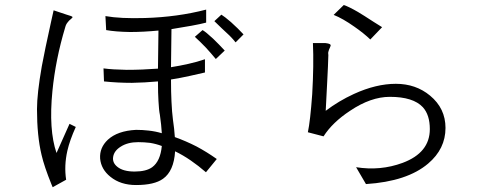

<svg xmlns="http://www.w3.org/2000/svg" viewBox="-20 -783 2040 778"><path d="M250 -723.6 197.3 -741.2 187.5 -697.3Q161.1 -578.1 149.4 -514.6Q129.9 -403.3 129.9 -340.8Q129.9 -232.4 148.4 -155.3Q159.2 -108.4 188.5 -36.1L193.4 -24.4L248 -54.7Q239.3 -111.3 252.9 -171.9Q262.7 -214.8 287.1 -268.6L261.7 -281.2L209 -163.1Q176.8 -256.8 192.4 -414.1Q205.1 -542 244.1 -671.9Q247.1 -684.6 254.9 -693.4Q258.8 -699.2 267.6 -706.1Q275.4 -711.9 273.4 -714.8Q270.5 -717.8 250 -723.6ZM407.2 -717.8 410.2 -661.1Q448.2 -654.3 506.8 -653.3Q560.5 -653.3 622.1 -659.2L620.1 -504.9Q555.7 -500 493.2 -500Q434.6 -501 399.4 -505.9L401.4 -453.1Q456.1 -447.3 514.6 -447.3Q566.4 -448.2 620.1 -453.1Q620.1 -404.3 622.1 -374Q624 -335.9 627.9 -317.4Q630.9 -295.9 632.8 -278.3Q634.8 -258.8 635.7 -243.2Q609.4 -251 582 -253.9Q557.6 -256.8 531.2 -256.8Q456.1 -252.9 417 -216.8Q382.8 -184.6 385.7 -140.6Q389.6 -96.7 427.7 -66.4Q468.8 -33.2 531.2 -33.2Q605.5 -33.2 640.6 -58.6Q684.6 -89.8 689.5 -169.9Q721.7 -154.3 752.9 -132.8Q784.2 -111.3 814.5 -85L858.4 -138.7Q818.4 -167 776.4 -189.5Q732.4 -211.9 688.5 -227.5Q687.5 -243.2 685.5 -261.7Q683.6 -279.3 680.7 -298.8Q676.8 -328.1 674.8 -372.1Q672.9 -409.2 672.9 -460.9Q710.9 -466.8 750 -475.6Q777.3 -481.4 810.5 -489.3V-543Q779.3 -532.2 744.1 -524.4Q710 -516.6 672.9 -510.7L674.8 -665Q718.8 -671.9 755.9 -678.7Q793 -685.5 815.4 -691.4V-744.1Q699.2 -713.9 567.4 -710Q467.8 -707 407.2 -717.8ZM540 -207Q563.5 -207 587.9 -204.1Q612.3 -200.2 635.7 -191.4Q629.9 -129.9 596.7 -105.5Q572.3 -87.9 525.4 -87.9Q478.5 -87.9 455.1 -107.4Q434.6 -124 438.5 -147.5Q442.4 -171.9 468.8 -188.5Q497.1 -207 540 -207ZM877 -723.6 848.6 -697.3 878.9 -668Q901.4 -647.5 910.2 -638.7Q925.8 -623 934.6 -611.3L966.8 -643.6Q945.3 -667 916 -693.4Q888.7 -716.8 877 -723.6ZM800.8 -661.1 769.5 -633.8Q792 -613.3 814.5 -589.8Q835 -567.4 854.5 -543.9L890.6 -578.1Q867.2 -603.5 843.8 -626Q814.5 -653.3 800.8 -661.1Z M1298.8 -608.4H1248Q1252 -520.5 1245.1 -401.4Q1237.3 -293 1227.5 -247.1L1291 -230.5Q1327.1 -287.1 1398.4 -334Q1482.4 -390.6 1559.6 -390.6Q1654.3 -390.6 1693.4 -348.6Q1721.7 -317.4 1721.7 -259.8Q1721.7 -164.1 1611.3 -123Q1521.5 -89.8 1422.9 -105.5L1462.9 -37.1Q1629.9 -47.9 1714.8 -120.1Q1785.2 -179.7 1785.2 -264.6Q1785.2 -343.8 1722.7 -395.5Q1665 -443.4 1584 -443.4Q1503.9 -443.4 1414.1 -402.3Q1352.5 -374 1299.8 -334Q1302.7 -378.9 1305.7 -448.2Q1309.6 -521.5 1310.5 -559.6Q1308.6 -568.4 1311.5 -576.2Q1312.5 -581.1 1316.4 -588.9Q1321.3 -598.6 1319.3 -601.6Q1316.4 -606.4 1298.8 -608.4ZM1373 -762.7 1332 -722.7Q1369.1 -708 1416 -674.8Q1454.1 -648.4 1480.5 -623L1528.3 -672.9L1494.1 -694.3Q1452.1 -721.7 1430.7 -734.4Q1393.6 -755.9 1373 -762.7Z"/></svg>

Font: DotumChe
Style: Regular
Weight: 400
Monospace: yes
Version: Version 2.21